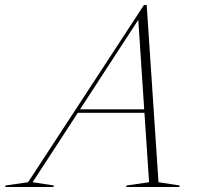

<svg xmlns="http://www.w3.org/2000/svg" viewBox="-98 -745 797 765"><path d="M533.5 -19 618 -6 616.5 0H404.5L406.5 -6L496 -19L477.5 -295.5H212L32 -19L116.5 -6L115 0H-77.5L-76 -6L14 -19L475.5 -725H486.5ZM221 -309.5H476.5L453 -666Z"/></svg>

Font: Newsreader Display ExtraLight
Style: Italic
Weight: 275
Italic angle: -17°
Designer: Hugues Gentile
Foundry: Production Type
Version: Version 1.002